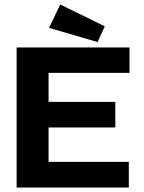

<svg xmlns="http://www.w3.org/2000/svg" viewBox="-20 -834 640 854"><path d="M54 0V-623H556V-510H196V-381H493V-267H196V-114H553V0ZM414 -647 198 -710 248 -814 446 -717Z"/></svg>

Font: Inconsolata Expanded Black
Style: Regular
Weight: 900
Width: 7
Monospace: yes
Designer: Raph Levien, Cyreal, Brenton Simpson
Foundry: Raph Levien, Cyreal, Google
Version: Version 3.001; ttfautohint (v1.8.2.53-6de2)